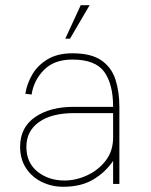

<svg xmlns="http://www.w3.org/2000/svg" viewBox="-20 -704 577 735"><path d="M289 -684H323L248 -556H230ZM222 11Q178 11 140 -7.5Q102 -26 79.5 -60.5Q57 -95 57 -142Q57 -216 114 -255.5Q171 -295 262 -295H413Q413 -382 379 -429Q345 -476 257 -476Q187 -476 148 -436Q109 -396 101 -342L77 -345Q83 -384 104 -419.5Q125 -455 163 -477.5Q201 -500 257 -500Q329 -500 368 -473Q407 -446 422 -399.5Q437 -353 437 -295V0H413V-88Q383 -44 336.5 -16.5Q290 11 222 11ZM227 -13Q271 -13 314 -33Q357 -53 385 -89.5Q413 -126 413 -178V-271H264Q177 -271 129 -236.5Q81 -202 81 -142Q81 -81 123.5 -47Q166 -13 227 -13Z"/></svg>

Font: Haskoy Thin
Style: Regular
Weight: 100
Designer: Ertekin Erdin
Foundry: Ertekin Erdin
Version: Version 2.000; ttfautohint (v1.8.4.7-5d5b)